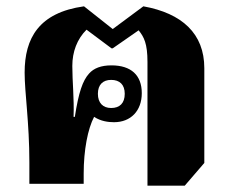

<svg xmlns="http://www.w3.org/2000/svg" viewBox="-20 -582 725 608"><path d="M447 6H565L627 -66V-366C627 -476 556 -540 434 -562L337 -490L246 -562C103 -542 58 -461 58 -352C58 -289 73 -193 73 -68V0H245V-32C245 -107 258 -174 278 -212C299 -198 323 -195 341 -195C394 -195 429 -231 429 -287C429 -344 395 -375 333 -375C300 -375 277 -366 262 -349C242 -327 229 -290 217 -212H213C215 -271 209 -324 209 -373C209 -418 224 -458 254 -488L333 -429H337L419 -486C436 -465 447 -444 447 -386ZM332 -240C306 -240 290 -256 290 -285C290 -314 306 -329 332 -329C359 -329 375 -314 375 -285C375 -255 359 -240 332 -240Z"/></svg>

Font: Noto Serif Thai Black
Style: Regular
Weight: 900
Designer: Monotype Design Team
Foundry: Monotype Imaging Inc.
Version: Version 2.002